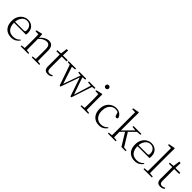

<svg xmlns="http://www.w3.org/2000/svg" viewBox="415 -2475 4164 4164"><g transform="rotate(45 2497.5 -393.0)"><path d="M298 14Q227 14 171 -15Q115 -44 83.5 -103.5Q52 -163 52 -252Q52 -334 84.5 -394.5Q117 -455 171 -488.5Q225 -522 289 -522Q351 -522 395.5 -495.5Q440 -469 464 -423.5Q488 -378 488 -320Q488 -283 482 -260H82V-290H387Q411 -290 419.5 -302.5Q428 -315 428 -341Q428 -404 391.5 -447.5Q355 -491 288 -491Q240 -491 201 -463Q162 -435 139 -383.5Q116 -332 116 -263Q116 -183 141 -131Q166 -79 210 -54.5Q254 -30 311 -30Q364 -30 404.5 -48Q445 -66 477 -102L492 -88Q459 -41 411 -13.5Q363 14 298 14Z M580 0V-27L690 -38H710L813 -27V0ZM667 0Q668 -24 668.5 -64.5Q669 -105 669.5 -149Q670 -193 670 -226V-281Q670 -333 669.5 -375.5Q669 -418 667 -455L575 -459V-485L712 -519L725 -511L731 -393V-392V-226Q731 -193 731.5 -149Q732 -105 732.5 -64.5Q733 -24 734 0ZM918 0V-27L1027 -38H1048L1151 -27V0ZM1005 0Q1006 -24 1006.5 -64Q1007 -104 1007.5 -148Q1008 -192 1008 -226V-334Q1008 -412 982 -443Q956 -474 910 -474Q875 -474 826.5 -452.5Q778 -431 720 -368L710 -398H718Q772 -463 827 -492.5Q882 -522 934 -522Q998 -522 1033 -479.5Q1068 -437 1068 -335V-226Q1068 -192 1068.5 -148Q1069 -104 1069.5 -64Q1070 -24 1071 0Z M1336 -472V-508H1516V-472ZM1419 14Q1360 14 1332.5 -17.5Q1305 -49 1305 -112Q1305 -135 1305.5 -152.5Q1306 -170 1306 -196V-472H1201V-502L1326 -511L1306 -496L1329 -663H1372L1367 -493V-481V-115Q1367 -67 1384.5 -45.5Q1402 -24 1436 -24Q1459 -24 1476.5 -30Q1494 -36 1514 -47L1528 -29Q1508 -8 1481 3Q1454 14 1419 14Z M1780 6 1601 -508H1667L1817 -49H1797L1803 -65L1961 -508H1988L2149 -49H2131L2135 -63L2271 -508H2310L2140 6H2112L1952 -459H1975L1969 -445L1809 6ZM1544 -479V-508H1771V-479L1656 -470H1638ZM1867 -479V-508H2082V-479L1983 -470H1967ZM2168 -479V-508H2365V-479L2289 -470H2275Z M2416 0V-27L2527 -38H2546L2651 -27V0ZM2504 0Q2505 -24 2506 -64.5Q2507 -105 2507.5 -149Q2508 -193 2508 -226V-281Q2508 -332 2507 -375Q2506 -418 2504 -456L2411 -459V-485L2558 -519L2570 -511L2568 -377V-226Q2568 -193 2568.5 -149Q2569 -105 2569.5 -64.5Q2570 -24 2571 0ZM2529 -655Q2508 -655 2493.5 -668.5Q2479 -682 2479 -704Q2479 -726 2493.5 -740Q2508 -754 2529 -754Q2549 -754 2564.5 -740Q2580 -726 2580 -704Q2580 -682 2564.5 -668.5Q2549 -655 2529 -655Z M2988 14Q2916 14 2862 -17.5Q2808 -49 2778 -108Q2748 -167 2748 -248Q2748 -335 2783.5 -396.5Q2819 -458 2876 -490Q2933 -522 2998 -522Q3040 -522 3076.5 -507Q3113 -492 3139.5 -464.5Q3166 -437 3178 -398Q3171 -368 3142 -368Q3124 -368 3114.5 -376.5Q3105 -385 3100 -404L3072 -490L3115 -452Q3084 -474 3056 -482.5Q3028 -491 2999 -491Q2946 -491 2903.5 -462Q2861 -433 2836.5 -380.5Q2812 -328 2812 -255Q2812 -148 2866 -89Q2920 -30 3005 -30Q3050 -30 3090 -47Q3130 -64 3165 -101L3180 -88Q3148 -41 3102 -13.5Q3056 14 2988 14Z M3254 0V-27L3365 -38H3385L3494 -27V0ZM3343 0Q3344 -21 3344.5 -49Q3345 -77 3345.5 -108Q3346 -139 3346 -169.5Q3346 -200 3346 -226V-742L3254 -746V-773L3395 -800L3410 -791L3407 -637V-227Q3407 -201 3407 -170Q3407 -139 3407.5 -108Q3408 -77 3408.5 -49Q3409 -21 3410 0ZM3378 -175V-218H3381L3523 -363L3666 -508H3712ZM3669 0 3486 -299 3529 -342 3717 -34 3798 -27V0ZM3532 -479V-508H3774V-479L3657 -470L3639 -467Z M4085 14Q4014 14 3958 -15Q3902 -44 3870.5 -103.5Q3839 -163 3839 -252Q3839 -334 3871.5 -394.5Q3904 -455 3958 -488.5Q4012 -522 4076 -522Q4138 -522 4182.5 -495.5Q4227 -469 4251 -423.5Q4275 -378 4275 -320Q4275 -283 4269 -260H3869V-290H4174Q4198 -290 4206.5 -302.5Q4215 -315 4215 -341Q4215 -404 4178.5 -447.5Q4142 -491 4075 -491Q4027 -491 3988 -463Q3949 -435 3926 -383.5Q3903 -332 3903 -263Q3903 -183 3928 -131Q3953 -79 3997 -54.5Q4041 -30 4098 -30Q4151 -30 4191.5 -48Q4232 -66 4264 -102L4279 -88Q4246 -41 4198 -13.5Q4150 14 4085 14Z M4347 0V-27L4466 -38H4485L4603 -27V0ZM4443 0Q4444 -30 4444.5 -69Q4445 -108 4445.5 -149.5Q4446 -191 4446 -226V-742L4354 -746V-773L4495 -800L4510 -791L4507 -637V-226Q4507 -191 4507.5 -149.5Q4508 -108 4508.5 -69Q4509 -30 4510 0Z M4787 -472V-508H4967V-472ZM4870 14Q4811 14 4783.5 -17.5Q4756 -49 4756 -112Q4756 -135 4756.5 -152.5Q4757 -170 4757 -196V-472H4652V-502L4777 -511L4757 -496L4780 -663H4823L4818 -493V-481V-115Q4818 -67 4835.5 -45.5Q4853 -24 4887 -24Q4910 -24 4927.5 -30Q4945 -36 4965 -47L4979 -29Q4959 -8 4932 3Q4905 14 4870 14Z"/></g></svg>

Font: Noto Serif KR ExtraLight ExtraLight
Style: Regular
Weight: 250
Version: Version 2.003-H1;hotconv 1.1.1;makeotfexe 2.6.0